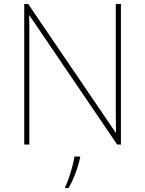

<svg xmlns="http://www.w3.org/2000/svg" viewBox="-20 -734 738 975"><path d="M594 0H575L130 -655H128Q129 -626 129 -601Q129 -576 129 -552.5Q129 -529 129 -502V0H103V-714H123L567 -61H569Q569 -86 568.5 -112Q568 -138 568 -163Q568 -188 568 -211V-714H594ZM387 67Q381 93 372.5 119.5Q364 146 353 171.5Q342 197 328 221H311V215Q319 200 329 171.5Q339 143 347 112.5Q355 82 358 61H387Z"/></svg>

Font: Noto Sans Hebrew Thin
Style: Regular
Weight: 250
Designer: Monotype Design Team
Foundry: Monotype Imaging Inc.
Version: Version 2.003